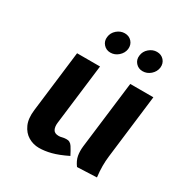

<svg xmlns="http://www.w3.org/2000/svg" viewBox="-173 -864 959 1007"><g transform="rotate(30 306.5 -360.0)"><path d="M203 13Q168.5 13 138.8 -4.5Q109 -22 93 -57.8Q77 -93.5 84 -148L129 -517H268L223 -150Q220 -125.5 228.2 -109.2Q236.5 -93 262 -93Q272 -93 281.5 -95.8Q291 -98.5 305 -99Q328.5 -100.5 342.2 -78.8Q356 -57 368 -33Q315 -7 276.2 3Q237.5 13 203 13ZM427 0Q407 -27 402.2 -53.5Q397.5 -80 401 -110L451 -517H591L544 -131Q540.5 -103.5 540.5 -72Q540.5 -40.5 545 -5ZM277.8 -607Q252.5 -607 236 -625.5Q219.5 -644 223 -669.9Q226 -696.5 247.1 -714.8Q268.3 -733 294 -733Q320.5 -733 336.8 -714.8Q353 -696.5 350 -669.9Q346.4 -643.9 325.3 -625.4Q304.3 -607 277.8 -607ZM473 -607Q447.3 -607 430.9 -625.5Q414.5 -644 418.1 -670Q421.2 -696.7 442.3 -714.8Q463.5 -733 489 -733Q515.5 -733 531.8 -714.8Q548 -696.5 545 -669.9Q541.4 -643.9 520.5 -625.4Q499.5 -607 473 -607Z"/></g></svg>

Font: Expletus Sans
Style: Italic
Weight: 400
Italic angle: -7°
Designer: Jasper de Waard
Foundry: Designtown
Version: Version 7.500